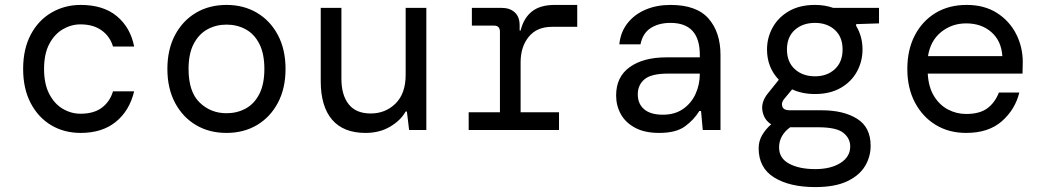

<svg xmlns="http://www.w3.org/2000/svg" viewBox="-20 -528 4240 780"><path d="M308 12Q241 12 188.5 -19Q136 -50 105 -108.5Q74 -167 74 -248Q74 -329 105 -387.5Q136 -446 189.5 -477Q243 -508 308 -508Q400 -508 455 -462Q510 -416 525 -339H439Q427 -380 393 -404.5Q359 -429 307 -429Q269 -429 235 -409Q201 -389 180 -349Q159 -309 159 -248Q159 -187 180 -146.5Q201 -106 235 -86Q269 -66 307 -66Q362 -66 394.5 -91Q427 -116 439 -157H525Q506 -78 450.5 -33Q395 12 308 12Z M900 12Q830 12 776 -20Q722 -52 691 -110.5Q660 -169 660 -248Q660 -327 691 -385.5Q722 -444 776 -476Q830 -508 900 -508Q970 -508 1024 -476Q1078 -444 1109 -385.5Q1140 -327 1140 -248Q1140 -169 1109 -110.5Q1078 -52 1024 -20Q970 12 900 12ZM900 -68Q943 -68 978 -87Q1013 -106 1033.5 -146Q1054 -186 1054 -248Q1054 -310 1033.5 -350Q1013 -390 978 -409Q943 -428 900 -428Q858 -428 823 -409Q788 -390 767 -350Q746 -310 746 -248Q746 -155 791 -111.5Q836 -68 900 -68Z M1465 12Q1375 12 1329 -42Q1283 -96 1283 -198V-496H1367V-208Q1367 -142 1396.5 -104.5Q1426 -67 1486 -67Q1546 -67 1587 -107.5Q1628 -148 1628 -224V-496H1712V0H1642L1633 -75H1628Q1608 -39 1565 -13.5Q1522 12 1465 12Z M1884 0V-72H2011V-399Q2011 -424 1987 -424H1897V-496H2018Q2051 -496 2071 -478Q2091 -460 2091 -425V-404H2095Q2107 -454 2140.5 -481Q2174 -508 2234 -508H2325V-419H2222Q2161 -419 2128 -378.5Q2095 -338 2095 -275V-72H2251V0Z M2658 12Q2599 12 2560 -9Q2521 -30 2502 -64.5Q2483 -99 2483 -140Q2483 -216 2538.5 -255.5Q2594 -295 2687 -295H2823V-305Q2823 -435 2704 -435Q2656 -435 2623.5 -414Q2591 -393 2582 -348H2496Q2501 -398 2529.5 -434Q2558 -470 2603 -489Q2648 -508 2704 -508Q2810 -508 2858.5 -452.5Q2907 -397 2907 -305V0H2835L2828 -77H2821Q2799 -41 2762.5 -14.5Q2726 12 2658 12ZM2673 -62Q2721 -62 2754.5 -85Q2788 -108 2805.5 -146Q2823 -184 2823 -229H2694Q2626 -229 2598.5 -206Q2571 -183 2571 -145Q2571 -106 2597 -84Q2623 -62 2673 -62Z M3291 -146Q3239 -146 3198 -165L3164 -124Q3153 -109 3158.5 -94.5Q3164 -80 3187 -80H3318Q3407 -80 3462 -45.5Q3517 -11 3517 64Q3517 109 3494 147Q3471 185 3421.5 208.5Q3372 232 3292 232Q3188 232 3125 193Q3062 154 3062 74Q3062 45 3076.5 20.5Q3091 -4 3113 -23Q3084 -41 3077.5 -77Q3071 -113 3099 -148L3144 -204Q3096 -254 3096 -327Q3096 -375 3119 -416.5Q3142 -458 3185.5 -483Q3229 -508 3291 -508Q3331 -508 3365 -496H3551V-433L3458 -430V-423Q3484 -380 3484 -327Q3484 -279 3461.5 -237.5Q3439 -196 3395.5 -171Q3352 -146 3291 -146ZM3291 -218Q3340 -218 3371.5 -247Q3403 -276 3403 -327Q3403 -378 3371.5 -406.5Q3340 -435 3291 -435Q3241 -435 3209 -406.5Q3177 -378 3177 -327Q3177 -276 3209 -247Q3241 -218 3291 -218ZM3145 71Q3145 115 3186 137Q3227 159 3292 159Q3355 159 3394.5 134Q3434 109 3434 67Q3434 34 3406 11.5Q3378 -11 3303 -11H3190Q3145 22 3145 71Z M3905 12Q3835 12 3781.5 -20.5Q3728 -53 3697 -111.5Q3666 -170 3666 -248Q3666 -326 3696.5 -384.5Q3727 -443 3781 -475.5Q3835 -508 3907 -508Q3979 -508 4030 -475.5Q4081 -443 4108 -390Q4135 -337 4135 -276Q4135 -265 4134.5 -254Q4134 -243 4134 -229H3749Q3752 -174 3774.5 -137.5Q3797 -101 3831.5 -83Q3866 -65 3905 -65Q3960 -65 3991 -88Q4022 -111 4038 -152H4121Q4104 -83 4050 -35.5Q3996 12 3905 12ZM3905 -433Q3847 -433 3803.5 -398Q3760 -363 3750 -300H4052Q4048 -362 4007.5 -397.5Q3967 -433 3905 -433Z"/></svg>

Font: DM Mono
Style: Regular
Weight: 400
Designer: Colophon Foundry
Foundry: Colophon Foundry
Version: Version 1.000; ttfautohint (v1.8.2.53-6de2)